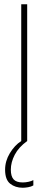

<svg xmlns="http://www.w3.org/2000/svg" viewBox="-20 -664 228 904"><path d="M80 0V-644H108V0Q68 29 49.5 64.5Q31 100 31 135Q31 166 44 180.5Q57 195 87 195Q100 195 114 192Q128 189 137 184V209Q127 215 112.5 217.5Q98 220 87 220Q52 220 28 201Q4 182 4 135Q4 94 26.5 57Q49 20 80 0Z"/></svg>

Font: Kanit Thin
Style: Regular
Weight: 250
Designer: Katatrad Team
Foundry: CadsonDemak
Version: Version 2.000; ttfautohint (v1.8.3)